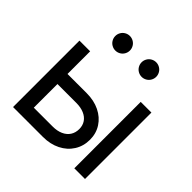

<svg xmlns="http://www.w3.org/2000/svg" viewBox="-186 -892 1054 1054"><g transform="rotate(45 341.0 -364.5)"><path d="M293.9 -339.8Q350.1 -339.8 394 -318.4Q438 -296.9 462.6 -258.8Q487.3 -220.7 487.3 -171.9Q487.3 -122.1 462.6 -83Q438 -43.9 394 -22Q350.1 0 293.9 0H61.5V-515.6H144.5V-78.1H291Q325.7 -78.1 351.3 -89.6Q377 -101.1 390.6 -122.1Q404.3 -143.1 404.3 -171.9Q404.3 -199.2 390.6 -219.5Q377 -239.7 351.3 -250.7Q325.7 -261.7 291 -261.7H133.8V-339.8ZM537.1 -515.6H620.1V0H537.1ZM386.7 -672.9Q386.7 -688 394.3 -701.2Q401.9 -714.4 415 -721.9Q428.2 -729.5 443.4 -729.5Q458.5 -729.5 471.7 -721.9Q484.9 -714.4 492.4 -701.2Q500 -688 500 -672.9Q500 -657.7 492.4 -644.5Q484.9 -631.3 471.7 -623.8Q458.5 -616.2 443.4 -616.2Q428.2 -616.2 415 -623.8Q401.9 -631.3 394.3 -644.5Q386.7 -657.7 386.7 -672.9ZM182.6 -672.9Q182.6 -688 190.2 -701.2Q197.8 -714.4 210.9 -721.9Q224.1 -729.5 239.3 -729.5Q254.4 -729.5 267.6 -721.9Q280.8 -714.4 288.3 -701.2Q295.9 -688 295.9 -672.9Q295.9 -657.7 288.3 -644.5Q280.8 -631.3 267.6 -623.8Q254.4 -616.2 239.3 -616.2Q224.1 -616.2 210.9 -623.8Q197.8 -631.3 190.2 -644.5Q182.6 -657.7 182.6 -672.9Z"/></g></svg>

Font: Intratopia Thin
Style: Regular
Weight: 100
Designer: Rasmus Andersson
Foundry: rsms
Version: Version 3.000;Glyphs 3.2.3 (3260)